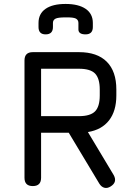

<svg xmlns="http://www.w3.org/2000/svg" viewBox="-20 -942 665 972"><path d="M312 -922C268.5 -922 235 -914 211 -897.5C187 -881 175 -857 175 -826C175 -826 175 -805 175 -805C175 -805 175 -805 175 -805C175 -780.5 187 -768 211 -768C211 -768 211 -768 211 -768C235.5 -768 248 -780.5 248 -805C248 -805 248 -826 248 -826C248 -826 248 -826 248 -826C248 -836 252.5 -843 261 -847.5C269.5 -852 286.5 -854 312 -854C312 -854 312 -854 312 -854C338 -854.5 355.5 -852.5 364 -848C372.5 -843.5 377 -836 377 -826C377 -826 377 -793 377 -793C377 -793 377 -793 377 -793C377 -776.5 389 -768 413 -768C413 -768 413 -768 413 -768C437.5 -768 450 -780.5 450 -805C450 -805 450 -826 450 -826C450 -826 450 -826 450 -826C450 -856.5 438 -880.5 414 -897C390 -913.5 356 -922 312 -922C312 -922 312 -922 312 -922ZM540 2C563.5 -12.5 568.5 -31.5 556 -55C556 -55 425 -273.5 425 -273.5C425 -273.5 425 -273.5 425 -273.5C471.5 -281 507.5 -301 532 -332.5C556.5 -364 569 -406 569 -459C569 -459 569 -489 569 -489C569 -489 569 -489 569 -489C569 -550 553 -597 520.5 -629.5C488 -662 441 -678 380 -678C380 -678 146 -678 146 -678C146 -678 146 -678 146 -678C118 -678 104 -664 104 -636C104 -636 104 -42 104 -42C104 -42 104 -42 104 -42C104 -14 118 0 146 0C146 0 146 0 146 0C174 0 188 -14 188 -42C188 -42 188 -270 188 -270C188 -270 328 -270 328 -270C328 -270 483 -12 483 -12C483 -12 483 -12 483 -12C490 -1 498.5 6 508.5 8.5C518.5 11 529 9 540 2C540 2 540 2 540 2ZM188 -594C188 -594 380 -594 380 -594C380 -594 380 -594 380 -594C418 -594 445 -586 461 -570C477 -553.5 485 -526.5 485 -489C485 -489 485 -459 485 -459C485 -459 485 -459 485 -459C485 -421 477 -394 461 -378C445 -362 418 -354 380 -354C380 -354 188 -354 188 -354C188 -354 188 -594 188 -594Z"/></svg>

Font: Jura-Fortis-Bold
Style: Bold
Weight: 500
Designer: Daniel Johnson, Alexei Vanyashin, Mirko Velimirovic
Foundry: Daniel Johnson
Version: ""